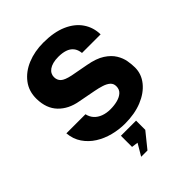

<svg xmlns="http://www.w3.org/2000/svg" viewBox="-267 -867 1237 1237"><g transform="rotate(-45 351.5 -249.0)"><path d="M358 10Q303 10 249.8 -3.8Q196.5 -17.5 152.5 -45.2Q108.5 -73 79.8 -115Q51 -157 46 -213.5H220Q226.5 -184 245 -163.8Q263.5 -143.5 292.2 -132.8Q321 -122 357 -122Q392 -122 422 -130Q452 -138 470.2 -155Q488.5 -172 488.5 -200.5Q488.5 -225 471.8 -239.8Q455 -254.5 427.5 -263.2Q400 -272 368 -278L250 -300.5Q167.5 -315 118 -366.5Q68.5 -418 67 -506Q66 -576.5 104.8 -627.2Q143.5 -678 209 -705Q274.5 -732 354.5 -732Q450.5 -732 516.8 -703Q583 -674 617.5 -623.2Q652 -572.5 653 -508.5H483.5Q480 -541.5 463.5 -561.5Q447 -581.5 420.2 -590.2Q393.5 -599 358 -599Q329 -599 308 -593.2Q287 -587.5 273 -577.5Q259 -567.5 252.2 -554.2Q245.5 -541 245.5 -526.5Q245.5 -498.5 263.8 -481.2Q282 -464 334 -453L451.5 -431Q523.5 -418 565 -391Q606.5 -364 627 -330.2Q647.5 -296.5 653.2 -262.5Q659 -228.5 659 -200.5Q659 -141 620.2 -93Q581.5 -45 513.8 -17.5Q446 10 358 10ZM280 234 327.5 153.5 283.5 147.5V46H421.5V130L337.5 234Z"/></g></svg>

Font: Public Sans ExtraBold
Style: Regular
Weight: 800
Designer: The Public Sans Project Authors: Dan O. Williams and USWDS (Libre Franklin designed by Pablo Impallari and Rodrigo Fuenz
Version: Version 1.007